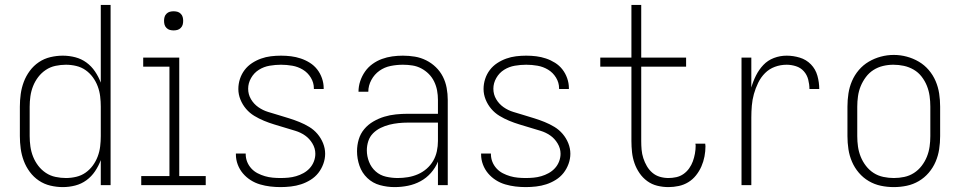

<svg xmlns="http://www.w3.org/2000/svg" viewBox="-20 -755 3915 783"><path d="M236 8Q211 8 185.5 2Q160 -4 138.5 -18.5Q117 -33 101.5 -54Q86 -75 77 -99Q68 -123 64.5 -148.5Q61 -174 61 -200V-320Q61 -346 64.5 -371.5Q68 -397 77 -421Q86 -445 101.5 -466Q117 -487 138.5 -501.5Q160 -516 185.5 -522Q211 -528 236 -528Q262 -528 287 -521.5Q312 -515 332.5 -500Q353 -485 367.5 -463.5Q382 -442 391 -418V-735H431V0H391V-102Q382 -78 367.5 -56.5Q353 -35 332.5 -20Q312 -5 287 1.5Q262 8 236 8ZM249 -29Q270 -29 291 -34Q312 -39 329 -51Q346 -63 358.5 -80Q371 -97 378.5 -117Q386 -137 388.5 -158Q391 -179 391 -200V-320Q391 -341 388.5 -362Q386 -383 378.5 -403Q371 -423 358.5 -440Q346 -457 329 -469Q312 -481 291 -486Q270 -491 249 -491Q228 -491 206.5 -486.5Q185 -482 167 -470Q149 -458 136 -441Q123 -424 115 -404Q107 -384 104 -362.5Q101 -341 101 -320V-200Q101 -179 104 -157.5Q107 -136 115 -116Q123 -96 136 -79Q149 -62 167 -50Q185 -38 206.5 -33.5Q228 -29 249 -29Z M556 0V-37H671V-483H564V-520H711V-37H819V0ZM688 -631Q680 -631 672.5 -633Q665 -635 659 -641Q653 -647 651 -654.5Q649 -662 649 -670Q649 -678 651 -685.5Q653 -693 659 -699Q665 -705 672.5 -707Q680 -709 688 -709Q696 -709 703.5 -707Q711 -705 717 -699Q723 -693 725 -685.5Q727 -678 727 -670Q727 -662 725 -654.5Q723 -647 717 -641Q711 -635 703.5 -633Q696 -631 688 -631Z M1124 8Q1103 8 1082 5.5Q1061 3 1040.5 -3Q1020 -9 1002 -20.5Q984 -32 970.5 -48Q957 -64 949.5 -84Q942 -104 942 -125Q942 -126 942 -127Q942 -128 942 -129H982Q982 -128 982 -127.5Q982 -127 982 -127Q982 -110 988 -95Q994 -80 1005 -68Q1016 -56 1030.5 -48.5Q1045 -41 1060.5 -36.5Q1076 -32 1092 -30.5Q1108 -29 1124 -29Q1140 -29 1156 -30.5Q1172 -32 1187.5 -36.5Q1203 -41 1217.5 -49Q1232 -57 1243 -69Q1254 -81 1260 -96.5Q1266 -112 1266 -128Q1266 -150 1254 -170Q1242 -190 1224 -202.5Q1206 -215 1184.5 -221.5Q1163 -228 1141.5 -234.5Q1120 -241 1098.5 -247.5Q1077 -254 1056.5 -262.5Q1036 -271 1017 -282.5Q998 -294 983.5 -311Q969 -328 960.5 -349Q952 -370 952 -392Q952 -413 958.5 -433Q965 -453 977.5 -469.5Q990 -486 1007.5 -497.5Q1025 -509 1044.5 -516Q1064 -523 1084.5 -525.5Q1105 -528 1126 -528Q1147 -528 1167 -525.5Q1187 -523 1206.5 -516.5Q1226 -510 1243.5 -499Q1261 -488 1273.5 -472Q1286 -456 1293 -436Q1300 -416 1300 -396Q1300 -395 1300 -394Q1300 -393 1300 -392H1260Q1260 -393 1260 -393.5Q1260 -394 1260 -395Q1260 -418 1247.5 -438.5Q1235 -459 1215 -471Q1195 -483 1172 -487Q1149 -491 1126 -491Q1103 -491 1079.5 -487Q1056 -483 1036 -470.5Q1016 -458 1004 -437Q992 -416 992 -393Q992 -370 1003.5 -350.5Q1015 -331 1033.5 -318Q1052 -305 1073.5 -298.5Q1095 -292 1116.5 -285.5Q1138 -279 1159 -272.5Q1180 -266 1201 -257.5Q1222 -249 1241 -237.5Q1260 -226 1274.5 -209Q1289 -192 1297.5 -171Q1306 -150 1306 -128Q1306 -107 1298.5 -86.5Q1291 -66 1278 -49.5Q1265 -33 1246.5 -21.5Q1228 -10 1208 -3.5Q1188 3 1166.5 5.5Q1145 8 1124 8Z M1589 8Q1559 8 1529.5 0Q1500 -8 1478 -29Q1456 -50 1446 -79Q1436 -108 1436 -138Q1436 -163 1443 -186.5Q1450 -210 1465.5 -228.5Q1481 -247 1502.5 -259.5Q1524 -272 1547 -279Q1570 -286 1594.5 -288.5Q1619 -291 1643 -291H1766V-348Q1766 -367 1762.5 -386Q1759 -405 1750.5 -422.5Q1742 -440 1728.5 -453.5Q1715 -467 1698 -476Q1681 -485 1662 -488Q1643 -491 1623 -491Q1598 -491 1573 -486Q1548 -481 1527.5 -466.5Q1507 -452 1494.5 -429Q1482 -406 1482 -381H1442Q1442 -403 1449 -424Q1456 -445 1468.5 -463Q1481 -481 1499 -494Q1517 -507 1537.5 -514.5Q1558 -522 1579.5 -525Q1601 -528 1623 -528Q1648 -528 1672 -524Q1696 -520 1718 -509Q1740 -498 1757.5 -481Q1775 -464 1786 -442.5Q1797 -421 1801.5 -396.5Q1806 -372 1806 -348V0H1766V-96Q1756 -71 1737.5 -50Q1719 -29 1695 -16Q1671 -3 1644 2.5Q1617 8 1589 8ZM1602 -29Q1623 -29 1644 -32.5Q1665 -36 1684.5 -44.5Q1704 -53 1720 -67Q1736 -81 1746.5 -99Q1757 -117 1761.5 -138Q1766 -159 1766 -180V-255H1643Q1624 -255 1605 -253Q1586 -251 1568 -246.5Q1550 -242 1532.5 -233.5Q1515 -225 1501.5 -211.5Q1488 -198 1482 -179.5Q1476 -161 1476 -142Q1476 -118 1485 -95Q1494 -72 1512 -56Q1530 -40 1554 -34.5Q1578 -29 1602 -29Z M2124 8Q2103 8 2082 5.5Q2061 3 2040.5 -3Q2020 -9 2002 -20.5Q1984 -32 1970.5 -48Q1957 -64 1949.5 -84Q1942 -104 1942 -125Q1942 -126 1942 -127Q1942 -128 1942 -129H1982Q1982 -128 1982 -127.5Q1982 -127 1982 -127Q1982 -110 1988 -95Q1994 -80 2005 -68Q2016 -56 2030.5 -48.5Q2045 -41 2060.5 -36.5Q2076 -32 2092 -30.5Q2108 -29 2124 -29Q2140 -29 2156 -30.5Q2172 -32 2187.5 -36.5Q2203 -41 2217.5 -49Q2232 -57 2243 -69Q2254 -81 2260 -96.5Q2266 -112 2266 -128Q2266 -150 2254 -170Q2242 -190 2224 -202.5Q2206 -215 2184.5 -221.5Q2163 -228 2141.5 -234.5Q2120 -241 2098.5 -247.5Q2077 -254 2056.5 -262.5Q2036 -271 2017 -282.5Q1998 -294 1983.5 -311Q1969 -328 1960.5 -349Q1952 -370 1952 -392Q1952 -413 1958.5 -433Q1965 -453 1977.5 -469.5Q1990 -486 2007.5 -497.5Q2025 -509 2044.5 -516Q2064 -523 2084.5 -525.5Q2105 -528 2126 -528Q2147 -528 2167 -525.5Q2187 -523 2206.5 -516.5Q2226 -510 2243.5 -499Q2261 -488 2273.5 -472Q2286 -456 2293 -436Q2300 -416 2300 -396Q2300 -395 2300 -394Q2300 -393 2300 -392H2260Q2260 -393 2260 -393.5Q2260 -394 2260 -395Q2260 -418 2247.5 -438.5Q2235 -459 2215 -471Q2195 -483 2172 -487Q2149 -491 2126 -491Q2103 -491 2079.5 -487Q2056 -483 2036 -470.5Q2016 -458 2004 -437Q1992 -416 1992 -393Q1992 -370 2003.5 -350.5Q2015 -331 2033.5 -318Q2052 -305 2073.5 -298.5Q2095 -292 2116.5 -285.5Q2138 -279 2159 -272.5Q2180 -266 2201 -257.5Q2222 -249 2241 -237.5Q2260 -226 2274.5 -209Q2289 -192 2297.5 -171Q2306 -150 2306 -128Q2306 -107 2298.5 -86.5Q2291 -66 2278 -49.5Q2265 -33 2246.5 -21.5Q2228 -10 2208 -3.5Q2188 3 2166.5 5.5Q2145 8 2124 8Z M2706 8Q2683 8 2660.5 2.5Q2638 -3 2619.5 -16.5Q2601 -30 2588 -49Q2575 -68 2567.5 -89.5Q2560 -111 2557.5 -134Q2555 -157 2555 -180V-483H2428V-520H2555V-735H2595V-520H2778V-483H2595V-180Q2595 -162 2596.5 -144.5Q2598 -127 2603.5 -110Q2609 -93 2618 -77.5Q2627 -62 2640.5 -50.5Q2654 -39 2671 -34Q2688 -29 2706 -29Q2722 -29 2738 -32.5Q2754 -36 2767.5 -45.5Q2781 -55 2790.5 -68.5Q2800 -82 2805.5 -97Q2811 -112 2814 -128.5Q2817 -145 2817 -161Q2817 -163 2816.5 -165Q2816 -167 2816 -169H2856Q2856 -166 2856.5 -163.5Q2857 -161 2857 -159Q2857 -138 2853 -117Q2849 -96 2840.5 -76.5Q2832 -57 2818.5 -40Q2805 -23 2787 -12Q2769 -1 2748 3.5Q2727 8 2706 8Z M3004 0V-520H3044V-398Q3051 -423 3063 -447Q3075 -471 3093 -490Q3111 -509 3136 -518.5Q3161 -528 3188 -528Q3215 -528 3241.5 -520Q3268 -512 3287 -492.5Q3306 -473 3313.5 -446Q3321 -419 3321 -392H3281Q3281 -411 3276 -430.5Q3271 -450 3258 -464.5Q3245 -479 3226 -485Q3207 -491 3188 -491Q3163 -491 3140 -482.5Q3117 -474 3100 -457Q3083 -440 3072 -417.5Q3061 -395 3054.5 -371.5Q3048 -348 3046 -324Q3044 -300 3044 -276V0Z M3625 8Q3598 8 3572 2.5Q3546 -3 3523 -16.5Q3500 -30 3482.5 -50.5Q3465 -71 3454.5 -95.5Q3444 -120 3440 -146.5Q3436 -173 3436 -200V-320Q3436 -347 3440 -373.5Q3444 -400 3454.5 -424.5Q3465 -449 3482.5 -469.5Q3500 -490 3523 -503.5Q3546 -517 3572 -524Q3598 -531 3625 -531Q3652 -531 3678 -524Q3704 -517 3727 -503.5Q3750 -490 3767.5 -469.5Q3785 -449 3795.5 -424.5Q3806 -400 3810 -373.5Q3814 -347 3814 -320V-200Q3814 -173 3810 -146.5Q3806 -120 3795.5 -95.5Q3785 -71 3767.5 -50.5Q3750 -30 3727 -16.5Q3704 -3 3678 2.5Q3652 8 3625 8ZM3625 -29Q3647 -29 3668 -33.5Q3689 -38 3707 -49.5Q3725 -61 3738.5 -78.5Q3752 -96 3760 -116Q3768 -136 3771 -157Q3774 -178 3774 -200V-320Q3774 -342 3771 -363.5Q3768 -385 3760 -405Q3752 -425 3738.5 -442.5Q3725 -460 3706 -471Q3687 -482 3666 -486.5Q3645 -491 3623 -491Q3602 -491 3581 -486Q3560 -481 3542 -469.5Q3524 -458 3511 -440.5Q3498 -423 3490 -403.5Q3482 -384 3479 -362.5Q3476 -341 3476 -320V-200Q3476 -178 3479 -157Q3482 -136 3490 -116Q3498 -96 3511.5 -78.5Q3525 -61 3543 -49.5Q3561 -38 3582.5 -33.5Q3604 -29 3625 -29Z"/></svg>

Font: Zed Sans Extralight
Style: Regular
Weight: 200
Designer: Belleve Invis
Foundry: Belleve Invis
Version: Version 1.0.0; ttfautohint (v1.8.4)